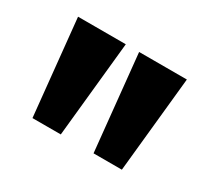

<svg xmlns="http://www.w3.org/2000/svg" viewBox="-81 -847 653 599"><g transform="rotate(30 246.0 -547.5)"><path d="M50 -720H222L187 -375H85ZM270 -720H442L407 -375H305Z"/></g></svg>

Font: Radio Canada
Style: Regular
Weight: 400
Designer: Charles Daoud, Etienne Aubert Bonn, Alexandre Saumier Demers, Jacques Le Bailly
Foundry: Radio-Canada
Version: Version 2.104;gftools[0.9.28.dev5+ged2979d]